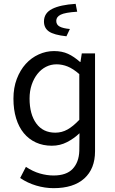

<svg xmlns="http://www.w3.org/2000/svg" viewBox="-20 -764 599 1000"><path d="M259 216Q214 216 168.5 202.5Q123 189 85 163L115 105Q151 129 187.5 139.5Q224 150 259 150Q326 150 358.5 115.5Q391 81 393 22L394 -70Q366 -43 329.5 -24Q293 -5 250 -5Q204 -5 167 -22Q130 -39 104 -70.5Q78 -102 64 -147.5Q50 -193 50 -250Q50 -307 67.5 -353Q85 -399 114 -431Q143 -463 181.5 -480.5Q220 -498 261.5 -498Q303 -498 334.5 -483.5Q366 -469 397 -441H399L406 -486H475V24Q475 115 419 165.5Q363 216 259 216ZM268 -73Q302 -73 331.5 -89.5Q361 -106 393 -140V-378Q361 -406 332.5 -417.5Q304 -429 274.5 -429Q245 -429 219.5 -416Q194 -403 175 -379Q156 -355 145 -322.5Q134 -290 134 -251Q134 -169 169 -121Q204 -73 268 -73ZM326 -575Q261 -582 235 -600Q209 -618 209 -652Q209 -696 251.5 -717.5Q294 -739 374 -744L382 -703Q319 -699 296 -687.5Q273 -676 273 -655.5Q273 -635 291 -625.5Q309 -616 344 -613Z"/></svg>

Font: Giro Regular
Style: Regular
Weight: 400
Designer: Paul D. Hunt
Foundry: Adobe Systems Incorporated
Version: Version 1.000;PS 1.0;hotconv 1.0.88;makeotf.lib2.5.647800